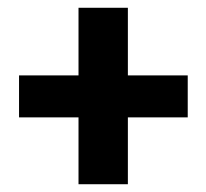

<svg xmlns="http://www.w3.org/2000/svg" viewBox="-20 -474 531 494"><path d="M182 -172H29V-280H182V-454H309V-280H463V-172H309V0H182Z"/></svg>

Font: Tajawal ExtraBold
Style: Regular
Weight: 800
Designer: Boutros Fonts
Foundry: Created by Boutros International 2017
Version: Version 1.700